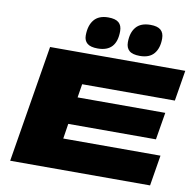

<svg xmlns="http://www.w3.org/2000/svg" viewBox="-97 -1030 1153 1130"><g transform="rotate(10 480.0 -465.5)"><path d="M37 0 152 -700H960L930 -517H376L363 -436H887L860 -273H336L322 -183H903L873 0ZM681 -740Q637 -740 617.5 -757Q598 -774 598 -807Q598 -865 626 -898Q654 -931 712 -931Q754 -931 773.5 -914Q793 -897 793 -863Q793 -806 765.5 -773Q738 -740 681 -740ZM429 -740Q386 -740 366.5 -756.5Q347 -773 347 -803Q347 -863 375 -897Q403 -931 460 -931Q503 -931 522.5 -914Q542 -897 542 -863Q542 -740 429 -740Z"/></g></svg>

Font: Georama ExtraExtended ExtraBold
Style: Italic
Weight: 800
Width: 8
Italic angle: -9°
Designer: Jean-Baptiste Levee
Foundry: Production Type
Version: Version 1.000